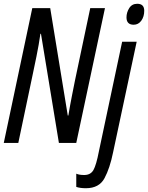

<svg xmlns="http://www.w3.org/2000/svg" viewBox="-20 -757 784 1017"><path d="M0 0H77L154 -366Q160 -394 173 -457.5Q186 -521 194 -578H197L292 0H384L536 -714H458L377 -330Q371 -300 361 -249.5Q351 -199 342 -145H339L246 -714H151ZM688 -626Q713 -626 728.5 -647.5Q744 -669 744 -700Q744 -737 707 -737Q679 -737 664.5 -714Q650 -691 650 -665Q650 -626 688 -626ZM435 240Q505 240 533.5 187Q562 134 579 50L704 -536H627L504 44Q490 117 475 143.5Q460 170 426 170Q399 170 384 163V233Q405 240 435 240Z"/></svg>

Font: Noto Sans UI Condensed
Style: Italic
Weight: 400
Width: 3
Italic angle: -12°
Designer: Monotype Design Team
Foundry: Monotype Imaging Inc.
Version: Version 1.901